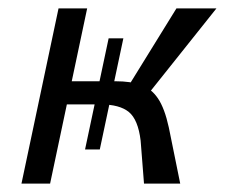

<svg xmlns="http://www.w3.org/2000/svg" viewBox="-20 -436 534 456"><path d="M322 0 314 -102Q308 -152 286 -170Q264 -188 219 -188H115L128 -243H255Q290 -243 314.5 -234.5Q339 -226 355 -202.5Q371 -179 381 -133L408 0ZM31 0 119 -416H187L99 0ZM182 -81 238 -345H273L217 -81ZM268 -204 399 -416H494L325 -204Z"/></svg>

Font: Ysabeau Office Medium
Style: Italic
Weight: 500
Italic angle: -12°
Designer: Christian Thalmann (Catharsis Fonts)
Version: Version 2.001;gftools[0.9.30]; featfreeze: tnum,lnum,ss02